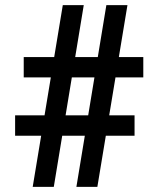

<svg xmlns="http://www.w3.org/2000/svg" viewBox="-20 -731 605 751"><path d="M107.9 0 225.6 -710.9H307.6L190.4 0ZM278.8 0 396 -710.9H478.5L360.8 0ZM540.5 -428.2H72.8V-507.8H540.5ZM506.3 -200.2H39.1V-279.8H506.3Z"/></svg>

Font: Roboto SemiCondensed SemiBold
Style: Regular
Weight: 600
Width: 4
Designer: Christian Robertson
Foundry: Google
Version: Version 3.009; 2024